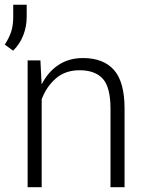

<svg xmlns="http://www.w3.org/2000/svg" viewBox="-38 -780 615 800"><path d="M130.4 -528.3 135.3 -430.7 136.7 -430.2Q162.1 -480.5 205.6 -509.3Q249 -538.1 307.6 -538.1Q393.1 -538.1 437 -488.3Q481 -438.5 481 -327.6V0H422.4V-326.7Q422.4 -417 390.1 -452.1Q357.9 -487.3 293.5 -487.3Q233.9 -487.3 194.6 -453.1Q155.3 -418.9 135.7 -366.2V0H77.1V-528.3ZM73.2 -710Q73.2 -668.9 58.6 -632.1Q43.9 -595.2 16.6 -568.8L-18.1 -594.2Q0.5 -622.6 8.8 -648.7Q17.1 -674.8 17.1 -709V-760.3H73.2Z"/></svg>

Font: Franko
Style: Light
Weight: 300
Designer: Google
Version: Version 1.200310; 2013